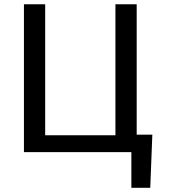

<svg xmlns="http://www.w3.org/2000/svg" viewBox="-20 -732 847 924"><path d="M95.2 0V-711.6H197.4V-81H535.5V-711.6H637.8V-83.8H713.1L703.1 171.9H612.2V0Z"/></svg>

Font: Interface
Style: Regular
Weight: 400
Designer: Rasmus Andersson
Foundry: rsms
Version: Version 1.8